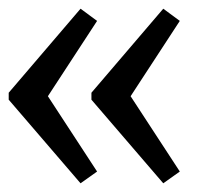

<svg xmlns="http://www.w3.org/2000/svg" viewBox="-23 -461 460 441"><path d="M162 -40 -3 -232V-248L162 -441L200 -413L87 -240L200 -67ZM352 -40 187 -232V-248L352 -441L390 -413L277 -240L390 -67Z"/></svg>

Font: Piazzolla Medium
Style: Regular
Weight: 500
Designer: Juan Pablo del Peral
Foundry: Huerta Tipografica
Version: Version 1.330